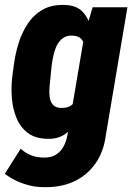

<svg xmlns="http://www.w3.org/2000/svg" viewBox="-31 -558 543 786"><path d="M348.1 -528.3H490.7L402.3 -4.9Q393.6 64 358.9 112.5Q324.2 161.1 269.8 185.8Q215.3 210.4 145.5 208Q118.2 208 90.8 201.4Q63.5 194.8 37.1 182.6Q10.7 170.4 -11.2 153.3L53.7 50.8Q72.8 68.4 96.4 77.6Q120.1 86.9 146 86.9Q175.8 88.4 196 76.4Q216.3 64.5 228.3 43.2Q240.2 22 245.1 -5.4L314 -411.6ZM18.6 -238.8 24.9 -286.6Q30.3 -332 43.9 -377.4Q57.6 -422.9 82 -460Q106.4 -497.1 144 -518.6Q181.6 -540 235.4 -537.6Q283.2 -536.1 308.1 -508.8Q333 -481.4 342.5 -440.7Q352.1 -399.9 352.5 -356.2Q353 -312.5 351.6 -277.8L347.2 -244.1Q341.3 -210 328.6 -165.8Q315.9 -121.6 295.2 -80.8Q274.4 -40 242.4 -14.2Q210.4 11.7 165 10.3Q114.3 9.8 83.5 -13.4Q52.7 -36.6 37.1 -73.7Q21.5 -110.8 17.8 -154.1Q14.2 -197.3 18.6 -238.8ZM180.2 -287.1 175.3 -237.8Q173.8 -222.7 171.9 -202.4Q169.9 -182.1 172.1 -162.8Q174.3 -143.6 184.6 -130.4Q194.8 -117.2 217.3 -116.2Q249.5 -114.7 267.3 -132.3Q285.2 -149.9 292.5 -177Q299.8 -204.1 301.8 -230.5L309.1 -290.5Q311 -307.1 314 -327.1Q316.9 -347.2 314.9 -366.2Q313 -385.3 302.2 -397.9Q291.5 -410.6 267.1 -412.1Q242.2 -413.6 226.1 -401.6Q210 -389.6 200.9 -370.4Q191.9 -351.1 187.3 -328.9Q182.6 -306.6 180.2 -287.1Z"/></svg>

Font: Roboto Condensed Black
Style: Italic
Weight: 900
Italic angle: -12°
Designer: Christian Robertson
Foundry: Google
Version: Version 3.008; 2023